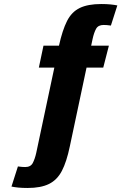

<svg xmlns="http://www.w3.org/2000/svg" viewBox="-20 -727 640 954"><path d="M173 -391 196 -500H273Q290 -577 313 -622.5Q336 -668 376.5 -687.5Q417 -707 483 -707Q509 -707 529 -705Q549 -703 563 -700L531 -600Q510 -603 495 -603Q468 -603 457.5 -584Q447 -565 440 -533L433 -500H521L493 -391H410L327 0Q311 77 287.5 122Q264 167 223.5 187Q183 207 117 207Q91 207 71 205Q51 203 37 200L69 100Q90 103 105 103Q132 103 142.5 83.5Q153 64 160 33L250 -391Z"/></svg>

Font: Epunda Sans ExtraBold
Style: Italic
Weight: 800
Italic angle: -12.0243°
Designer: Simon Atzbach
Foundry: typofactur
Version: Version 2.204; ttfautohint (v1.8.4.7-5d5b)